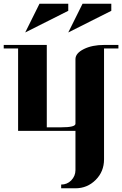

<svg xmlns="http://www.w3.org/2000/svg" viewBox="-20 -702 655 1030"><path d="M0 -441.9V-460.9H231V-19H308.1Q384.8 -19 384.8 -38.1V-384.8Q384.8 -416.5 430.2 -439Q474.6 -460.9 538.1 -460.9H615.2V-441.9H538.1V152.8Q538.1 218.3 493.2 263.2Q448.2 308.1 384.8 308.1H308.1V288.1Q339.8 288.1 361.8 266.1Q384.8 242.2 384.8 210.9V0H77.1V-441.9ZM115.2 -527.8 191.9 -682.1H346.2V-644ZM346.2 -527.8 422.9 -682.1H577.1V-644Z"/></svg>

Font: Hjet
Style: Regular
Weight: 400
Designer: T. Christopher White
Version: Version 1.2